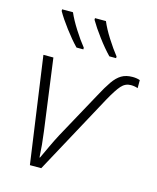

<svg xmlns="http://www.w3.org/2000/svg" viewBox="-115 -846 758 926"><g transform="rotate(15 264.5 -383.0)"><path d="M123.5 0 48.8 -530.8H98.6L146.5 -176.3Q151.4 -140.1 154.1 -110.8Q156.7 -81.5 158.7 -47.9H161.1Q175.8 -79.6 191.2 -112.3Q206.5 -145 223.1 -176.3L350.6 -409.2Q375 -455.1 394.8 -483.6Q414.6 -512.2 437 -525.6Q459.5 -539.1 492.2 -539.1Q513.7 -539.1 529.3 -533.2V-493.2Q513.2 -499 494.6 -499Q466.8 -499 447 -476.8Q427.2 -454.6 397 -399.9L180.2 0ZM357.9 -606Q327.6 -637.2 295.2 -680.7Q262.7 -724.1 243.2 -757.8V-766.1H297.9Q312.5 -731 339.8 -688Q367.2 -645 391.6 -614.3V-606ZM193.8 -606Q163.6 -637.2 130.9 -680.7Q98.1 -724.1 79.1 -757.8V-766.1H133.3Q148.4 -731 175.8 -688Q203.1 -645 228 -614.3V-606Z"/></g></svg>

Font: Open Sans Light
Style: Italic
Weight: 300
Italic angle: -12°
Designer: Monotype Design Team
Foundry: Monotype Imaging Inc.
Version: Version 3.003; ttfautohint (v1.8.4)